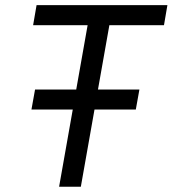

<svg xmlns="http://www.w3.org/2000/svg" viewBox="-20 -713 659 733"><path d="M100.1 -294.9 113.8 -371.1H271L314.5 -616.7H106.4L119.6 -693.4H619.1L606 -616.7H397.5L354 -371.1H512.2L498.5 -294.9H340.8L288.6 0H205.6L257.8 -294.9Z"/></svg>

Font: CaskaydiaCove NFP SemiLight
Style: Italic
Weight: 350
Italic angle: -10°
Designer: Aaron Bell
Foundry: Saja Typeworks
Version: Version 2111.001; VTT 6.35;Nerd Fonts 3.1.1